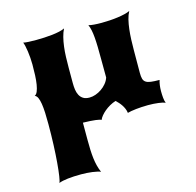

<svg xmlns="http://www.w3.org/2000/svg" viewBox="-113 -645 1056 1032"><g transform="rotate(-15 414.5 -129.0)"><path d="M117.2 -52.2Q117.2 -86.4 116 -115.5Q114.7 -144.5 111.3 -166Q107.9 -187.5 101.8 -200.9Q95.7 -214.4 85.4 -217.8Q95.2 -222.2 101.3 -236.8Q107.4 -251.5 111.1 -273.7Q114.7 -295.9 116 -324Q117.2 -352.1 117.2 -383.8Q117.2 -401.9 115.7 -421.1Q114.3 -440.4 111.8 -457.8Q109.4 -475.1 106.2 -489Q103 -502.9 99.6 -510.3Q110.8 -507.8 129.6 -506.8Q148.4 -505.9 170.9 -505.9Q192.9 -505.9 216.3 -507.1Q239.7 -508.3 261.5 -510.7Q283.2 -513.2 301.5 -517.3Q319.8 -521.5 331.5 -527.3Q321.8 -508.3 315.7 -484.1Q309.6 -460 306.2 -432.6Q302.7 -405.3 301.8 -375.7Q300.8 -346.2 300.8 -316.4V-231.4Q300.8 -212.4 303.2 -194.8Q305.7 -177.2 313 -163.3Q320.3 -149.4 333.5 -141.1Q346.7 -132.8 368.2 -132.8Q384.8 -132.8 402.3 -138.9Q419.9 -145 435.5 -155.8Q451.2 -166.5 463.6 -181.4Q476.1 -196.3 481.9 -213.9L481.4 -316.4Q481.4 -355 480.7 -384.8Q480 -414.6 478 -437.7Q476.1 -460.9 472.4 -478.5Q468.8 -496.1 462.4 -510.3Q474.1 -506.8 492.9 -505.4Q511.7 -503.9 534.7 -503.9Q556.2 -503.9 579.3 -505.4Q602.5 -506.8 624.3 -509.8Q646 -512.7 664.3 -517.1Q682.6 -521.5 694.3 -527.3Q684.1 -508.3 678.2 -484.1Q672.4 -460 669.2 -432.6Q666 -405.3 664.8 -375.7Q663.6 -346.2 663.6 -316.4L663.1 -190.4Q663.1 -170.4 666.5 -158Q669.9 -145.5 679.9 -138.7Q689.9 -131.8 708.3 -129.4Q726.6 -127 755.9 -127Q752 -115.7 749.8 -99.4Q747.6 -83 747.6 -66.4Q747.6 -47.9 749.3 -29.5Q751 -11.2 755.9 0Q744.1 -5.4 717.8 -8.8Q691.4 -12.2 660.2 -12.2Q643.1 -12.2 626 -11.2Q608.9 -10.3 593.5 -8.5Q578.1 -6.8 565.7 -4.6Q553.2 -2.4 545.4 0Q543.9 -12.2 539.1 -23.7Q534.2 -35.2 527.6 -45.2Q521 -55.2 513.2 -63.7Q505.4 -72.3 498 -79.1Q480.5 -73.7 464.4 -64.5Q448.2 -55.2 435.1 -44.2Q421.9 -33.2 412.6 -21.7Q403.3 -10.3 399.4 0Q392.6 -4.4 367.7 -7.6Q342.8 -10.7 298.3 -11.7V84Q298.3 113.8 299.3 139.2Q300.3 164.6 303 187Q305.7 209.5 310.8 229.5Q315.9 249.5 324.2 268.6Q316.9 265.1 304.9 262.5Q293 259.8 278.6 257.8Q264.2 255.9 248.5 254.9Q232.9 253.9 217.8 253.9Q174.8 253.9 143.1 257.6Q111.3 261.2 92.3 268.6Q96.7 261.2 101.1 232.7Q105.5 204.1 109.1 160.6Q112.8 117.2 115 62.5Q117.2 7.8 117.2 -52.2Z"/></g></svg>

Font: Arbutus
Style: Regular
Weight: 400
Designer: Karolina Lach
Foundry: Sorkin Type Co.
Version: Version 1.002